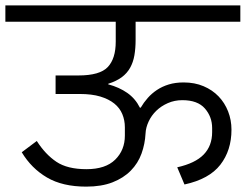

<svg xmlns="http://www.w3.org/2000/svg" viewBox="-40 -718 915 715"><path d="M281 -23Q193 -23 135 -57Q77 -91 41 -151L97 -193Q129 -143 170 -115.5Q211 -88 282 -88Q353 -88 389 -123.5Q425 -159 425 -213V-244Q425 -270 415.5 -293Q406 -316 385.5 -332.5Q365 -349 333.5 -358.5Q302 -368 257 -368H167V-437H252Q332 -437 361.5 -468.5Q391 -500 391 -563V-637H-20V-698H855V-637H465V-570Q465 -538 460.5 -512Q456 -486 444.5 -465.5Q433 -445 413.5 -430.5Q394 -416 363 -406V-404Q404 -393 434 -372Q464 -351 481 -317H484Q495 -336 510 -353Q525 -370 544.5 -383Q564 -396 588.5 -403.5Q613 -411 644 -411Q685 -411 718 -397Q751 -383 774 -359Q797 -335 809.5 -303Q822 -271 822 -235Q822 -158 780.5 -104.5Q739 -51 647 -31L620 -95Q687 -110 718.5 -142.5Q750 -175 750 -226V-241Q750 -283 723 -314Q696 -345 639 -345Q610 -345 585 -334Q560 -323 542 -305.5Q524 -288 513.5 -265.5Q503 -243 502 -221Q500 -182 487 -146Q474 -110 447 -82.5Q420 -55 379 -39Q338 -23 281 -23Z"/></svg>

Font: IBM Plex Sans Devanagari
Style: Regular
Weight: 400
Designer: Mike Abbink, Paul van der Laan, Pieter van Rosmalen, Erin McLaughlin
Foundry: Bold Monday
Version: Version 1.1